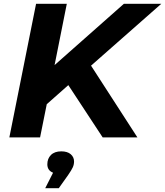

<svg xmlns="http://www.w3.org/2000/svg" viewBox="-20 -720 865 1006"><path d="M457 -376 700 0H518L338 -274L225 -174L190 0H29L169 -700H330L266 -379L629 -700H825ZM368 126Q368 142 361.5 156.5Q355 171 337 197L288 266H217L258 185Q228 173 228 141Q228 111 247 92Q266 73 301 73Q333 73 350.5 88Q368 103 368 126Z"/></svg>

Font: Montserrat Alternates
Style: Bold Italic
Weight: 700
Italic angle: -11.3°
Designer: Julieta Ulanovsky
Foundry: Julieta Ulanovsky
Version: Version 7.200